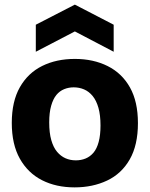

<svg xmlns="http://www.w3.org/2000/svg" viewBox="-20 -797 648 831"><path d="M303 14Q223 14 162 -17Q101 -48 66 -110Q31 -172 31 -265Q31 -358 66 -419.5Q101 -481 162.5 -511.5Q224 -542 304 -542Q384 -542 446 -511Q508 -480 542.5 -418.5Q577 -357 577 -264Q577 -169 541.5 -107Q506 -45 443.5 -15.5Q381 14 303 14ZM308 -103Q331 -103 350.5 -111Q370 -119 384.5 -136Q399 -153 407 -182.5Q415 -212 415 -254Q415 -299 406 -330.5Q397 -362 381 -381.5Q365 -401 344 -410Q323 -419 299 -419Q277 -419 257.5 -411Q238 -403 224 -386Q210 -369 201.5 -339.5Q193 -310 193 -267Q193 -222 202 -190.5Q211 -159 227 -140Q243 -121 263.5 -112Q284 -103 308 -103ZM135 -573V-690L304 -777L472 -690V-573L304 -661Z"/></svg>

Font: Bricolage Grotesque 48pt Condensed ExtraBold ExtraBold
Style: Regular
Weight: 800
Version: Version 1.000;gftools[0.9.30]